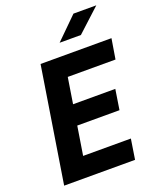

<svg xmlns="http://www.w3.org/2000/svg" viewBox="-169 -1045 940 1145"><g transform="rotate(-20 301.0 -472.5)"><path d="M486 0H36L152 -730H602L581 -602H278L252 -438H520L500 -310H232L203 -128H506ZM437 -810H302L439 -945H584Z"/></g></svg>

Font: JetBrains Mono Extra Bold
Style: Italic
Weight: 800
Italic angle: -9°
Monospace: yes
Designer: Philipp Nurullin, Konstantin Bulenkov
Foundry: JetBrains
Version: 2.002